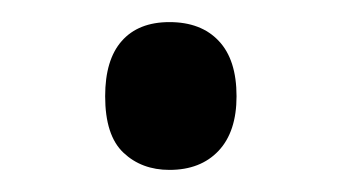

<svg xmlns="http://www.w3.org/2000/svg" viewBox="-20 -138 306 172"><path d="M74.2 -51.8Q74.2 -84.5 89.1 -101.3Q104 -118.2 131.8 -118.2Q160.2 -118.2 176 -101.3Q191.9 -84.5 191.9 -51.8Q191.9 -20 175.8 -2.9Q159.7 14.2 131.8 14.2Q106.9 14.2 90.6 -1.2Q74.2 -16.6 74.2 -51.8Z"/></svg>

Font: f08745844
Style: Regular
Weight: 400
Foundry: Ascender Corporation
Version: Version 1.10